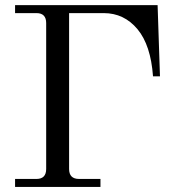

<svg xmlns="http://www.w3.org/2000/svg" viewBox="-20 -733 679 753"><path d="M39.1 0V-31.2H123Q161.1 -31.2 161.1 -70.3V-642.6Q161.1 -681.6 123 -681.6H39.1V-712.9H598.1L607.4 -433.6H580.1Q571.3 -555.7 519.5 -618.2Q466.8 -681.6 386.7 -681.6H251V-70.3Q251 -31.2 290 -31.2H374V0Z"/></svg>

Font: Theano Modern
Style: Regular
Weight: 400
Designer: Alexey Kryukov
Version: Version 2.00